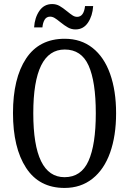

<svg xmlns="http://www.w3.org/2000/svg" viewBox="-20 -916 637 946"><path d="M44 -359Q44 -530 108.5 -627.5Q173 -725 299 -725Q379 -725 436 -680Q493 -635 522.5 -552Q552 -469 552 -358Q552 -247 522.5 -164Q493 -81 435.5 -35.5Q378 10 298 10Q173 10 108.5 -89Q44 -188 44 -359ZM452 -358Q452 -514 416.5 -593Q381 -672 299 -672Q144 -672 144 -358Q144 -43 298 -43Q380 -43 416 -123Q452 -203 452 -358ZM277 -807Q260 -821 249 -827.5Q238 -834 227 -834Q209 -834 200 -819Q191 -804 189 -781H148Q151 -829 174 -862.5Q197 -896 237 -896Q257 -896 273 -887Q289 -878 311 -860Q328 -846 338.5 -839.5Q349 -833 360 -833Q393 -833 399 -886H439Q436 -838 413.5 -804.5Q391 -771 352 -771Q332 -771 315 -780.5Q298 -790 277 -807Z"/></svg>

Font: Noto Serif Cond
Style: Regular
Weight: 400
Width: 3
Designer: Monotype Design Team
Foundry: Monotype Imaging Inc.
Version: Version 1.001